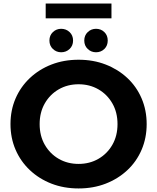

<svg xmlns="http://www.w3.org/2000/svg" viewBox="-20 -1048 884 1080"><path d="M422 12Q339 12 269.5 -15Q200 -42 148 -91Q96 -140 67.5 -206Q39 -272 39 -350Q39 -428 67.5 -494Q96 -560 148 -609Q200 -658 269.5 -685Q339 -712 422 -712Q505 -712 574.5 -685Q644 -658 696 -609.5Q748 -561 776.5 -494.5Q805 -428 805 -350Q805 -272 776.5 -205.5Q748 -139 696 -90.5Q644 -42 574.5 -15Q505 12 422 12ZM422 -126Q484 -126 533.5 -154.5Q583 -183 612 -233.5Q641 -284 641 -350Q641 -416 612 -466.5Q583 -517 533.5 -545.5Q484 -574 422 -574Q360 -574 310.5 -545.5Q261 -517 232 -466.5Q203 -416 203 -350Q203 -284 232 -233.5Q261 -183 310.5 -154.5Q360 -126 422 -126ZM324 -754Q297 -754 277.5 -772.5Q258 -791 258 -820Q258 -849 277.5 -867.5Q297 -886 324 -886Q352 -886 371.5 -867.5Q391 -849 391 -820Q391 -791 371.5 -772.5Q352 -754 324 -754ZM520 -754Q493 -754 473.5 -772.5Q454 -791 454 -820Q454 -849 473.5 -867.5Q493 -886 520 -886Q548 -886 567 -867.5Q586 -849 586 -820Q586 -791 567 -772.5Q548 -754 520 -754ZM237 -945V-1028H607V-945Z"/></svg>

Font: Montserrat
Style: Bold
Weight: 700
Designer: Julieta Ulanovsky
Foundry: Julieta Ulanovsky
Version: Version 9.000; ttfautohint (v1.8.4.7-5d5b)